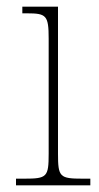

<svg xmlns="http://www.w3.org/2000/svg" viewBox="-20 -556 298 576"><path d="M28 0H251V-20H228C159 -20 154 -25 154 -95V-536H47V-516H61C119 -516 126 -510 126 -440V-95C126 -25 121 -20 53 -20H28Z"/></svg>

Font: Noto Serif SemiCondensed Thin
Style: Regular
Weight: 100
Width: 4
Designer: Monotype Design Team
Foundry: Monotype Imaging Inc.
Version: Version 2.015